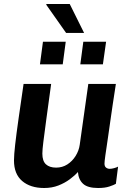

<svg xmlns="http://www.w3.org/2000/svg" viewBox="-20 -931 658 961"><path d="M201 10Q132 10 91 -25Q50 -60 50 -128Q50 -155 56 -208Q62 -261 73 -338Q84 -415 98 -511H236Q221 -402 211.5 -331.5Q202 -261 197 -221Q192 -181 192 -162Q192 -125 210 -108.5Q228 -92 261 -92Q292 -92 317 -108Q342 -124 358.5 -150.5Q375 -177 379 -206L422 -511H560Q551 -454 544 -406.5Q537 -359 531.5 -320Q526 -281 521.5 -250Q517 -219 513.5 -195Q510 -171 507.5 -154.5Q505 -138 504 -127Q503 -116 503 -112Q503 -98 511 -92Q519 -86 529 -86Q539 -86 551.5 -89.5Q564 -93 571 -97L560 -11Q550 -5 527.5 2.5Q505 10 471 10Q419 10 396 -11Q373 -32 370 -70Q354 -52 329 -33.5Q304 -15 272 -2.5Q240 10 201 10ZM311 -766 211 -908 213 -911H329L401 -766ZM180 -609 195 -722H309L294 -609ZM382 -609 397 -722H511L495 -609Z"/></svg>

Font: Chivo SemiBold
Style: Italic
Weight: 600
Italic angle: -8.05°
Designer: Hector Gatti
Foundry: Omnibus-Type
Version: Version 2.002